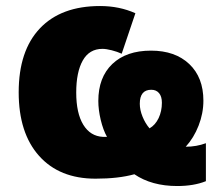

<svg xmlns="http://www.w3.org/2000/svg" viewBox="-20 -583 727 637"><path d="M654.8 -249Q654.8 -207 638.9 -166.3Q623 -125.5 596.2 -96.2Q631.8 -96.2 663.1 -107.9V18.1Q623 34.2 567.9 34.2Q483.4 34.2 425.8 -4.9Q373 9.8 296.9 9.8Q177.2 9.8 109.6 -65.9Q42 -141.6 42 -276.9Q42 -414.6 112.3 -488.8Q182.6 -563 312 -563Q376 -563 429.2 -539.1L383.8 -404.8Q368.7 -411.6 350.3 -416.3Q332 -420.9 319.8 -420.9Q276.4 -420.9 254.6 -382.3Q232.9 -343.8 232.9 -275.9Q232.9 -207.5 256.3 -169.2Q279.8 -130.9 321.8 -128.9H335Q322.3 -151.4 314.2 -185.1Q306.2 -218.8 306.2 -248Q306.2 -326.2 352.5 -370.6Q398.9 -415 481 -415Q561 -415 607.9 -370.6Q654.8 -326.2 654.8 -249ZM443.8 -238.8Q443.8 -218.3 452.9 -196Q461.9 -173.8 476.1 -157.2Q495.1 -168 506.1 -190.9Q517.1 -213.9 517.1 -242.2Q517.1 -262.7 507.8 -273.9Q498.5 -285.2 481.9 -285.2Q443.8 -285.2 443.8 -238.8Z"/></svg>

Font: OpenSansExtrabold
Style: Regular
Weight: 800
Foundry: Ascender Corporation
Version: Version 1.10